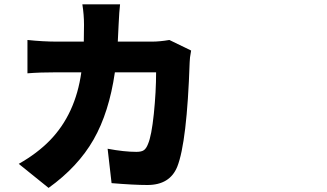

<svg xmlns="http://www.w3.org/2000/svg" viewBox="-20 -831 1540 905"><path d="M778.3 -642.6 880.9 -592.8Q874 -556.6 874 -538.1Q861.3 -160.2 815.4 -44.9Q780.3 41 674.8 41Q611.3 41 505.9 32.2L487.3 -129.9Q565.4 -115.2 623 -115.2Q647.5 -115.2 658.7 -123.5Q669.9 -131.8 677.7 -152.3Q694.3 -190.4 705.1 -294.4Q715.8 -398.4 715.8 -490.2H521.5Q494.1 -300.8 420.9 -172.9Q347.7 -44.9 209 54.7L68.4 -58.6Q156.2 -108.4 215.8 -169.9Q335.9 -293.9 363.3 -490.2H250Q167 -490.2 109.4 -485.4V-642.6Q182.6 -634.8 250 -634.8H375Q376 -661.1 376 -713.9Q376 -761.7 368.2 -810.5H545.9Q542 -778.3 539.1 -715.3Q536.1 -652.3 535.2 -634.8H695.3Q733.4 -634.8 778.3 -642.6Z"/></svg>

Font: Bpmf Zihi Sans Heavy
Style: Heavy
Weight: 900
Foundry: But Ko
Version: Version 1.320